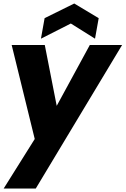

<svg xmlns="http://www.w3.org/2000/svg" viewBox="-20 -816 720 1101"><path d="M179.2 -19 46.9 -558.1H236.8L305.2 -209L495.1 -558.1H680.2L185.1 265.1H1ZM545.9 -711.9 524.9 -594.2 386.2 -681.2 214.8 -594.2 235.8 -711.9 405.8 -795.9Z"/></svg>

Font: Poppins
Style: Bold Italic
Weight: 700
Italic angle: -10°
Designer: Ninad Kale (Devanagari), Jonny Pinhorn (Latin)
Foundry: Indian Type Foundry
Version: Version 3.200;PS 1.000;hotconv 16.6.54;makeotf.lib2.5.65590